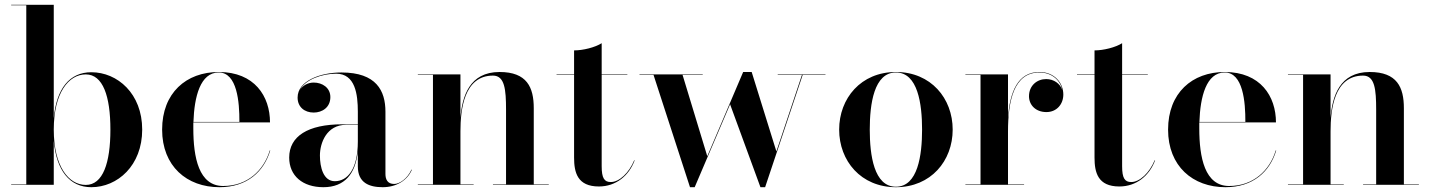

<svg xmlns="http://www.w3.org/2000/svg" viewBox="-20 -770 5958 800"><path d="M89.5 -748V-2H26.5V0H204V-183C215 -60 270 10 360.5 10C469.5 10 572.5 -80 572.5 -230C572.5 -380 469.5 -469 360.5 -469C269.5 -469 215 -400 204 -277.5V-750H26.5V-748ZM204 -230C204 -384 266.5 -460 337.5 -460C409 -460 440 -369 440 -230C440 -91 409 0.5 337.5 0.5C266.5 0.5 204 -76 204 -230Z M1106 -143H1104C1079 -59.5 1010 5 910 5C808.5 5 785.5 -113.5 785.5 -235C785.5 -243.5 785.5 -251.5 785.5 -260H1105C1105 -369 1040.5 -470 891.5 -470C755.5 -470 655.5 -382.5 655.5 -230C655.5 -77.5 758.5 10 894.5 10C1010.5 10 1080 -56 1106 -143ZM891.5 -468C968 -468 978 -345 977.5 -262H786C789.5 -367 814.5 -468 891.5 -468Z M1405.5 -252C1263.5 -252 1185 -202.5 1185 -113.5C1185 -37.5 1241 10 1327.5 10C1416.5 10 1461.5 -46.5 1471 -139.5V-76.5C1471 -8 1518.5 10 1574.5 10C1631 10 1677 -18 1696 -62.5L1694.5 -63.5C1677 -24.5 1644 -3.5 1622.5 -3.5C1594.5 -3.5 1586 -22.5 1586 -45.5V-304.5C1586 -392 1548 -468 1403 -468C1312 -468 1220 -432 1220 -363.5C1220 -324 1249 -301 1287 -301C1322 -301 1356.5 -322 1356.5 -365.5C1356.5 -404.5 1323 -426 1287 -426C1264 -426 1241.5 -414.5 1229.5 -395C1252.5 -439.5 1323 -463 1380.5 -463C1460.5 -463 1471 -376.5 1471 -304.5V-252ZM1375 -15C1327.5 -15 1313 -73 1313 -122C1313 -174 1340.5 -250 1422.5 -250H1471V-180.5C1471 -64 1427.5 -15 1375 -15Z M1721 -2V0H1953.5V-2H1898.5V-223C1898.5 -312.5 1913 -455 2034 -455C2083 -455 2088.5 -397 2088.5 -313V-2H2034V0H2266.5V-2H2204V-319C2204 -406 2176 -470 2061.5 -470C1936 -470 1905.5 -368.5 1898.5 -278.5V-460H1721V-458H1784V-2Z M2624.5 -102H2622.5C2601 -50 2560.5 -11.5 2525 -11.5C2498 -11.5 2487 -27.5 2487 -77.5V-458H2594V-460H2487V-590C2459.5 -572.5 2409.5 -560 2372 -560V-460H2299V-458H2372V-113.5C2372 -51 2386 7 2475.5 7C2546.5 7 2600.5 -38 2624.5 -102Z M2927 -119 2824 -458H2908V-460H2644.5V-458H2703L2855 10H2874.5L3022 -335.5L3148.5 10H3168L3324.5 -458H3419.5V-460H3220.5V-458H3321.5L3215 -139L3112 -470H3076.5Z M3476.5 -230C3476.5 -100 3567 10 3713 10C3859 10 3949.5 -100 3949.5 -230C3949.5 -360 3859 -470 3713 -470C3567 -470 3476.5 -360 3476.5 -230ZM3604 -230C3604 -336.5 3621.5 -468 3713 -468C3804.5 -468 3822 -336.5 3822 -230C3822 -123.5 3804.5 8 3713 8C3621.5 8 3604 -123.5 3604 -230Z M4002.5 -2V0H4247V-2H4180V-222C4180 -349 4204 -468 4311 -468C4363 -468 4397.5 -435.5 4406 -396C4397 -421 4371.5 -440.5 4339 -440.5C4301 -440.5 4267.5 -413.5 4267.5 -369C4267.5 -332.5 4295.5 -303 4340 -303C4383 -303 4410.5 -336 4410.5 -376C4410.5 -425 4373 -470 4311 -470C4220 -470 4188 -386 4180 -280.5V-460H4002.5V-458H4065.5V-2Z M4793 -102H4791C4769.5 -50 4729 -11.5 4693.5 -11.5C4666.5 -11.5 4655.5 -27.5 4655.5 -77.5V-458H4762.5V-460H4655.5V-590C4628 -572.5 4578 -560 4540.5 -560V-460H4467.5V-458H4540.5V-113.5C4540.5 -51 4554.5 7 4644 7C4715 7 4769 -38 4793 -102Z M5297.5 -143H5295.5C5270.5 -59.5 5201.5 5 5101.5 5C5000 5 4977 -113.5 4977 -235C4977 -243.5 4977 -251.5 4977 -260H5296.5C5296.5 -369 5232 -470 5083 -470C4947 -470 4847 -382.5 4847 -230C4847 -77.5 4950 10 5086 10C5202 10 5271.5 -56 5297.5 -143ZM5083 -468C5159.5 -468 5169.5 -345 5169 -262H4977.5C4981 -367 5006 -468 5083 -468Z M5346.5 -2V0H5579V-2H5524V-223C5524 -312.5 5538.5 -455 5659.5 -455C5708.5 -455 5714 -397 5714 -313V-2H5659.5V0H5892V-2H5829.5V-319C5829.5 -406 5801.5 -470 5687 -470C5561.5 -470 5531 -368.5 5524 -278.5V-460H5346.5V-458H5409.5V-2Z"/></svg>

Font: Bodoni* 96pt Medium
Style: Regular
Weight: 500
Version: Version 2.3